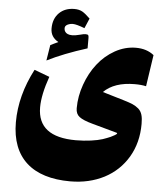

<svg xmlns="http://www.w3.org/2000/svg" viewBox="-61 -714 897 1034"><g transform="rotate(5 388.0 -196.5)"><path d="M172.9 -370.1C231 -399.4 302.7 -427.7 388.2 -454.6V-509.8C388.2 -521 386.2 -526.9 381.8 -528.3C377.4 -529.3 373.5 -529.8 371.1 -529.8C363.8 -529.8 354 -527.8 341.8 -524.4C324.7 -520 310.5 -517.6 299.3 -517.6C257.3 -517.6 255.4 -544.9 255.4 -551.8C255.4 -555.2 256.3 -558.6 257.8 -562C261.2 -568.8 275.4 -578.6 298.3 -578.6C311 -578.6 332 -572.8 361.8 -561.5L384.8 -615.2C367.7 -631.8 353.5 -643.6 342.3 -649.9C331.1 -656.2 316.4 -659.7 299.3 -659.7C265.6 -659.7 238.3 -649.4 217.3 -628.9C196.3 -607.9 185.5 -580.1 185.5 -544.4C185.5 -513.7 199.7 -490.7 228.5 -474.6C226.1 -473.1 219.2 -470.2 208.5 -465.3C197.3 -460 189.9 -456.5 186.5 -454.6ZM658.7 -284.7C682.6 -284.7 702.6 -282.7 719.7 -278.8L745.1 -449.2C719.2 -470.2 686.5 -480.5 647.9 -480.5C608.4 -480.5 570.8 -470.2 534.7 -450.2C498.5 -429.7 467.8 -403.3 442.4 -370.6C416.5 -337.9 396 -299.8 380.9 -257.3C365.7 -214.8 357.9 -171.9 357.9 -128.4C357.9 -107.4 364.7 -92.3 378.4 -82C391.6 -71.8 415.5 -61.5 450.2 -52.2L581.1 -16.1C590.8 -13.7 591.3 -8.8 553.7 9.3C541.5 14.6 527.8 20 511.7 25.4C480 35.6 425.3 43.9 368.2 43.9C230 43.9 161.1 -9.3 161.1 -116.2C161.1 -161.6 172.9 -217.8 196.3 -283.7L113.8 -314.5C63.5 -218.3 38.1 -121.6 38.1 -24.9C38.1 168.5 152.8 267.1 356.4 267.1C425.3 267.1 486.3 252.9 540.5 225.1C594.7 196.8 636.7 156.7 667.5 105C698.2 52.7 713.4 -6.8 713.4 -74.2C713.4 -113.8 707.5 -138.2 688 -155.8C677.7 -164.1 667.5 -170.9 656.2 -175.8C645 -180.7 628.4 -186.5 606.9 -192.9L490.7 -227.5C528.8 -265.6 585 -284.7 658.7 -284.7Z"/></g></svg>

Font: Sahel Black
Style: Bold
Weight: 900
Foundry: Saber Rastikerdar (saber.rastikerdar@gmail.com)
Version: Version 3.4.0